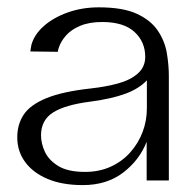

<svg xmlns="http://www.w3.org/2000/svg" viewBox="-20 -502 538 534"><path d="M210.2 12.8Q153.1 12.8 112.5 -4.3Q71.8 -21.4 49.9 -51.4Q28 -81.3 28 -119.9Q28 -156.3 46.1 -183.4Q64.2 -210.6 109.2 -229Q154.1 -247.4 232.6 -256Q274 -260.6 308.3 -269.9Q342.6 -279.3 363.3 -297.6Q383.9 -315.8 383.9 -344.1Q383.9 -385.8 353.9 -413.3Q323.9 -440.8 264.1 -440.8Q228.5 -440.8 203.3 -430.3Q178 -419.8 163.4 -403.1Q148.8 -386.4 143.2 -368.5Q142.4 -365.4 141.6 -362.6Q140.8 -359.8 141.1 -357.9L64.4 -358.9Q64.8 -363.7 65.7 -368.2Q66.6 -372.8 67.4 -377.4Q75.3 -406 101.9 -429.6Q128.6 -453.1 168.5 -467.4Q208.5 -481.6 254.9 -481.6Q321.8 -481.6 360.7 -463.6Q399.6 -445.6 419 -416.6Q438.4 -387.7 444 -354.5Q449.6 -321.4 449.6 -290.4V0H387.9V-107.7Q368.1 -57 322.7 -22.1Q277.3 12.8 210.2 12.8ZM216.5 -23.9Q256.6 -23.9 288.5 -38.7Q320.5 -53.4 342.7 -78.7Q365 -103.9 376.8 -135.3Q388.5 -166.6 388.5 -200.9V-278.6Q366.5 -255.2 328.5 -241.2Q290.5 -227.3 232.5 -219.5Q161.2 -210.5 127.6 -189.2Q94.1 -168 94.1 -125.5Q94.1 -103.1 104.8 -79.9Q115.5 -56.7 142.1 -40.3Q168.7 -23.9 216.5 -23.9Z"/></svg>

Font: Panamera Thin
Style: Regular
Weight: 100
Designer: Bastien Sozeau
Foundry: NBR — Bastien Sozeau
Version: Version 3.003;gftools[0.9.33]